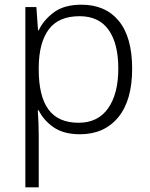

<svg xmlns="http://www.w3.org/2000/svg" viewBox="-20 -562 639 818"><path d="M327 -542Q429 -542 486 -473Q543 -404 543 -269Q543 -134 483.5 -62Q424 10 321 10Q251 10 208 -20Q165 -50 145 -92H141Q143 -67 144 -37.5Q145 -8 145 17V236H88V-532H135L142 -433H145Q165 -476 209 -509Q253 -542 327 -542ZM319 -493Q230 -493 188 -437Q146 -381 145 -276V-266Q145 -152 186.5 -95.5Q228 -39 315 -39Q397 -39 440.5 -100.5Q484 -162 484 -270Q484 -377 442.5 -435Q401 -493 319 -493Z"/></svg>

Font: Noto Sans Bengali UI Light
Style: Regular
Weight: 300
Designer: Jelle Bosma - Monotype Design Team
Foundry: Monotype Imaging Inc.
Version: Version 2.003; ttfautohint (v1.8.4.7-5d5b)